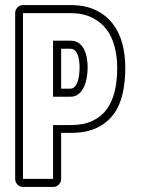

<svg xmlns="http://www.w3.org/2000/svg" viewBox="-20 -740 580 760"><path d="M258 -720Q316 -720 357.5 -700.5Q399 -681 425.5 -647Q452 -613 464 -568Q476 -523 476 -471Q476 -413 464.5 -365.5Q453 -318 427 -284.5Q401 -251 360 -232.5Q319 -214 261 -214H222V-32Q222 -19 213 -9.5Q204 0 190 0H71Q58 0 49 -9.5Q40 -19 40 -32V-688Q40 -701 49 -710.5Q58 -720 71 -720ZM222 -389H258Q269 -389 276.5 -397.5Q284 -406 288 -419Q292 -432 293.5 -446.5Q295 -461 295 -473Q295 -485 293.5 -498Q292 -511 288 -522Q284 -533 277 -540Q270 -547 258 -547H222ZM190 -579H258Q279 -579 292.5 -569Q306 -559 313.5 -543Q321 -527 324 -508.5Q327 -490 327 -473Q327 -456 324 -436Q321 -416 313.5 -398.5Q306 -381 292.5 -369Q279 -357 258 -357H190ZM71 -688V-32H190V-245H261Q311 -245 346 -261.5Q381 -278 402.5 -307.5Q424 -337 434 -378.5Q444 -420 444 -471Q444 -516 433.5 -556Q423 -596 400.5 -625Q378 -654 343 -671Q308 -688 258 -688Z"/></svg>

Font: Lichte PostBus
Style: Regular
Weight: 400
Designer: Peter Wiegel
Version: Version 1.001